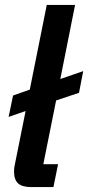

<svg xmlns="http://www.w3.org/2000/svg" viewBox="-20 -760 358 780"><path d="M197 0H107Q70 0 53.5 -15Q37 -30 37 -64Q37 -71 38 -79Q39 -87 41 -95L84 -309L15 -285L33 -372L101 -396L170 -740H285L225 -439L318 -471L301 -383L208 -352L156 -93H216Z"/></svg>

Font: IBM Plex Sans Cond SmBld
Style: Italic
Weight: 600
Width: 3
Italic angle: -11°
Designer: Mike Abbink, Paul van der Laan, Pieter van Rosmalen
Foundry: Bold Monday
Version: Version 1.3